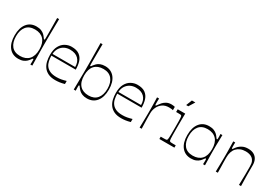

<svg xmlns="http://www.w3.org/2000/svg" viewBox="43 -1686 3790 2648"><g transform="rotate(30 1938.5 -362.0)"><path d="M256 16Q161 16 107 -52Q53 -120 53 -241Q53 -361 107 -429Q161 -497 256 -497Q302 -497 333 -484Q364 -471 383 -452.5Q402 -434 412 -419Q423 -403 427.5 -398.5Q432 -394 437 -394Q442 -394 443 -401Q444 -408 444 -428Q444 -461 444 -507Q444 -553 443.5 -601.5Q443 -650 442.5 -687.5Q442 -725 442 -740H473Q472 -684 471.5 -640Q471 -596 470.5 -559Q470 -522 469.5 -490.5Q469 -459 469 -430.5Q469 -402 469 -373Q469 -344 469 -314.5Q469 -285 469.5 -253Q470 -221 470.5 -183.5Q471 -146 471.5 -101Q472 -56 473 0H442Q443 -14 443.5 -28.5Q444 -43 444 -54Q444 -73 443 -80Q442 -87 437 -87Q432 -87 427.5 -82.5Q423 -78 412 -62Q402 -47 383 -28.5Q364 -10 333 3Q302 16 256 16ZM258 -30Q348 -30 397.5 -83.5Q447 -137 447 -241Q447 -345 397.5 -398Q348 -451 258 -451Q168 -451 122 -395Q76 -339 76 -241Q76 -142 122 -86Q168 -30 258 -30Z M846 16Q777 16 731.5 -6Q686 -28 659 -65.5Q632 -103 621 -151Q610 -199 610 -252Q610 -338 639.5 -392Q669 -446 716.5 -471.5Q764 -497 815 -497Q896 -497 940.5 -464Q985 -431 1002.5 -376Q1020 -321 1020 -251H632Q633 -207 641.5 -167Q650 -127 673 -96Q696 -65 736.5 -47Q777 -29 840 -29Q880 -29 915 -35.5Q950 -42 990 -54V-5Q947 7 913 11.5Q879 16 846 16ZM995 -279Q995 -360 949 -406Q903 -452 815 -452Q767 -452 727 -431.5Q687 -411 662 -372Q637 -333 634 -279Z M1350 16Q1305 16 1273.5 3Q1242 -10 1223.5 -28.5Q1205 -47 1194 -62Q1184 -78 1179.5 -82.5Q1175 -87 1170 -87Q1165 -87 1164 -80Q1163 -73 1163 -54Q1163 -43 1163.5 -28.5Q1164 -14 1165 0H1133Q1134 -55 1134.5 -100.5Q1135 -146 1135.5 -183.5Q1136 -221 1136.5 -253Q1137 -285 1137 -314.5Q1137 -344 1137 -373Q1137 -402 1137 -430.5Q1137 -459 1136.5 -490.5Q1136 -522 1135.5 -559Q1135 -596 1134.5 -640.5Q1134 -685 1133 -740H1165Q1165 -725 1164.5 -687.5Q1164 -650 1163.5 -601.5Q1163 -553 1163 -507Q1163 -461 1163 -428Q1163 -408 1164 -401Q1165 -394 1170 -394Q1175 -394 1179.5 -398.5Q1184 -403 1194 -419Q1205 -434 1223.5 -452.5Q1242 -471 1273.5 -484Q1305 -497 1350 -497Q1445 -497 1499.5 -429Q1554 -361 1554 -241Q1554 -120 1499.5 -52Q1445 16 1350 16ZM1349 -30Q1438 -30 1484.5 -86Q1531 -142 1531 -241Q1531 -339 1484.5 -395Q1438 -451 1349 -451Q1259 -451 1209.5 -398Q1160 -345 1160 -241Q1160 -137 1209.5 -83.5Q1259 -30 1349 -30Z M1895 16Q1826 16 1780.5 -6Q1735 -28 1708 -65.5Q1681 -103 1670 -151Q1659 -199 1659 -252Q1659 -338 1688.5 -392Q1718 -446 1765.5 -471.5Q1813 -497 1864 -497Q1945 -497 1989.5 -464Q2034 -431 2051.5 -376Q2069 -321 2069 -251H1681Q1682 -207 1690.5 -167Q1699 -127 1722 -96Q1745 -65 1785.5 -47Q1826 -29 1889 -29Q1929 -29 1964 -35.5Q1999 -42 2039 -54V-5Q1996 7 1962 11.5Q1928 16 1895 16ZM2044 -279Q2044 -360 1998 -406Q1952 -452 1864 -452Q1816 -452 1776 -431.5Q1736 -411 1711 -372Q1686 -333 1683 -279Z M2182 0Q2184 -74 2184.5 -116.5Q2185 -159 2185.5 -184Q2186 -209 2186 -226.5Q2186 -244 2186 -268Q2186 -291 2186 -308Q2186 -325 2185.5 -345Q2185 -365 2184.5 -396.5Q2184 -428 2182 -481H2215Q2214 -465 2213.5 -448.5Q2213 -432 2213 -420Q2213 -391 2214 -382.5Q2215 -374 2220 -374Q2225 -374 2230 -380Q2235 -386 2246 -402Q2255 -416 2274.5 -438.5Q2294 -461 2326.5 -479Q2359 -497 2407 -497Q2422 -497 2437 -494.5Q2452 -492 2460 -490V-437Q2449 -440 2436 -442Q2423 -444 2397 -444Q2336 -444 2294.5 -415.5Q2253 -387 2231.5 -341Q2210 -295 2210 -245Q2210 -221 2210 -203.5Q2210 -186 2210.5 -163.5Q2211 -141 2212 -103.5Q2213 -66 2215 0Z M2497 0V-37Q2511 -37 2523 -37Q2535 -37 2543 -37Q2571 -37 2580.5 -38.5Q2590 -40 2594 -44Q2598 -47 2600 -54Q2602 -61 2603.5 -80Q2605 -99 2605.5 -137Q2606 -175 2606 -239Q2606 -303 2605.5 -340Q2605 -377 2603.5 -396Q2602 -415 2600 -422Q2598 -429 2594 -432Q2590 -436 2581 -437Q2572 -438 2548 -438Q2540 -438 2531 -438Q2522 -438 2511 -438V-481H2631Q2631 -468 2630.5 -436Q2630 -404 2629.5 -365.5Q2629 -327 2629 -293.5Q2629 -260 2629 -242Q2629 -177 2629.5 -138.5Q2630 -100 2631.5 -80.5Q2633 -61 2635.5 -54Q2638 -47 2642 -44Q2647 -40 2656.5 -38.5Q2666 -37 2695 -37Q2703 -37 2713 -37Q2723 -37 2736 -37V0ZM2583 -590 2620 -684H2675L2617 -590Z M3006 16Q2911 16 2857 -52Q2803 -120 2803 -240Q2803 -361 2857 -429Q2911 -497 3006 -497Q3052 -497 3083 -484Q3114 -471 3133 -452.5Q3152 -434 3162 -419Q3173 -403 3177.5 -398.5Q3182 -394 3187 -394Q3192 -394 3193 -401.5Q3194 -409 3194 -430Q3194 -439 3193.5 -453Q3193 -467 3192 -481H3223Q3222 -418 3221 -381Q3220 -344 3219.5 -321.5Q3219 -299 3219 -282Q3219 -265 3219 -240Q3219 -216 3219 -199Q3219 -182 3219.5 -159.5Q3220 -137 3221 -100Q3222 -63 3223 0H3192Q3193 -14 3193.5 -28.5Q3194 -43 3194 -54Q3194 -73 3193 -80Q3192 -87 3187 -87Q3182 -87 3177.5 -82.5Q3173 -78 3162 -62Q3152 -47 3133 -28.5Q3114 -10 3083 3Q3052 16 3006 16ZM3008 -30Q3098 -30 3147.5 -83Q3197 -136 3197 -240Q3197 -344 3147.5 -397.5Q3098 -451 3008 -451Q2918 -451 2872 -395Q2826 -339 2826 -240Q2826 -142 2872 -86Q2918 -30 3008 -30Z M3395 0Q3397 -74 3397.5 -116.5Q3398 -159 3398.5 -184Q3399 -209 3399 -226.5Q3399 -244 3399 -269Q3399 -292 3399 -309Q3399 -326 3398.5 -345.5Q3398 -365 3397.5 -397Q3397 -429 3396 -481H3427Q3426 -465 3426 -452Q3426 -439 3426 -430Q3426 -401 3427 -392.5Q3428 -384 3433 -384Q3438 -384 3442.5 -388.5Q3447 -393 3457 -409Q3467 -424 3488 -444.5Q3509 -465 3543.5 -481Q3578 -497 3628 -497Q3683 -497 3720 -475.5Q3757 -454 3775 -417Q3793 -380 3793 -331Q3793 -287 3793 -256Q3793 -225 3793 -200.5Q3793 -176 3793.5 -149.5Q3794 -123 3795 -88Q3796 -53 3797 0H3764Q3765 -53 3766 -87.5Q3767 -122 3767.5 -146.5Q3768 -171 3768 -192Q3768 -213 3768 -237.5Q3768 -262 3768 -298Q3768 -344 3755.5 -373Q3743 -402 3721.5 -418Q3700 -434 3673 -441Q3646 -448 3617 -448Q3569 -448 3533 -433Q3497 -418 3472.5 -391.5Q3448 -365 3436 -327.5Q3424 -290 3424 -245Q3424 -221 3424 -203.5Q3424 -186 3424.5 -163.5Q3425 -141 3426 -103.5Q3427 -66 3428 0Z"/></g></svg>

Font: Ojuju Light
Style: Regular
Weight: 300
Designer: Chisaokwu Joboson, Mirko Velimirovic
Foundry: Udi Foundry
Version: Version 1.000